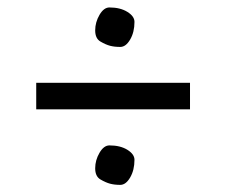

<svg xmlns="http://www.w3.org/2000/svg" viewBox="-20 -550 613 520"><path d="M276.4 -529.8Q305.7 -529.8 325 -517.8Q344.2 -505.9 344.2 -490.7Q344.2 -462.9 332.5 -442.9Q320.8 -422.9 305.7 -422.9Q290 -422.9 278.1 -426Q266.1 -429.2 252 -437.5Q237.8 -445.8 237.8 -467.8Q237.8 -489.7 249.5 -509.8Q261.2 -529.8 276.4 -529.8ZM276.4 -156.2Q305.7 -156.2 325 -144.3Q344.2 -132.3 344.2 -117.2Q344.2 -89.4 332.5 -69.3Q320.8 -49.3 305.7 -49.3Q290 -49.3 278.1 -52.5Q266.1 -55.7 252 -64Q237.8 -72.3 237.8 -94.2Q237.8 -116.2 249.5 -136.2Q261.2 -156.2 276.4 -156.2ZM78.1 -325.7H494.6V-253.9H78.1Z"/></svg>

Font: NoticiaText-Regular
Style: Regular
Weight: 400
Designer: JM Sole
Foundry: JM Sole
Version: Version 1.003